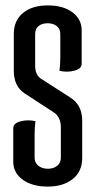

<svg xmlns="http://www.w3.org/2000/svg" viewBox="-20 -680 354 710"><path d="M31 -419V-554Q31 -604 65 -632Q99 -660 156.5 -660Q214 -660 248 -634.5Q282 -609 282 -568V-444Q282 -426 256 -419Q242 -415 228 -415Q214 -415 200 -418Q203 -442 203 -469V-554Q203 -573 190 -583.5Q177 -594 156 -594Q135 -594 122.5 -583.5Q110 -573 110 -554V-437Q110 -402 133 -388L239 -320Q284 -292 284 -234V-96Q284 -46 249 -18Q214 10 156.5 10Q99 10 64 -15.5Q29 -41 29 -82V-206Q29 -224 55 -231Q69 -235 83 -235Q97 -235 111 -232Q108 -208 108 -181V-96Q108 -78 122 -67Q136 -56 157 -56Q178 -56 191.5 -67Q205 -78 205 -96V-209Q205 -248 178 -265L72 -334Q31 -360 31 -419Z"/></svg>

Font: el_Medula One
Style: Regular
Weight: 400
Designer: Luciano Vergara
Foundry: Luciano Vergara
Version: Version 1.002 August 17, 2020